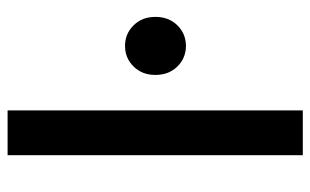

<svg xmlns="http://www.w3.org/2000/svg" viewBox="-176 -642 818 506"><g transform="rotate(-90 233.0 -389.0)"><path d="M77 0V-778H195V0ZM365 -308Q333 -308 310.8 -330.5Q288.5 -353 288.5 -388.5Q288.5 -423.5 310.8 -446Q333 -468.5 365 -468.5Q397 -468.5 419.2 -446Q441.5 -423.5 441.5 -388.5Q441.5 -353 419.2 -330.5Q397 -308 365 -308Z"/></g></svg>

Font: Spline Sans Medium
Style: Regular
Weight: 500
Designer: Eben Sorkin, Mirko Velimirovic
Foundry: Sorkin Type
Version: Version 1.000; ttfautohint (v1.8.3)